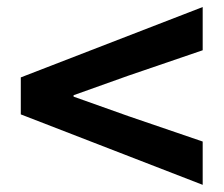

<svg xmlns="http://www.w3.org/2000/svg" viewBox="-20 -647 630 541"><path d="M551.1 -126.2 38.6 -324.7V-428.9L551.1 -627.2V-505.4L341.1 -433.6L187.3 -378.7V-374.7L341.1 -320L551.1 -248.2Z"/></svg>

Font: Noto Sans TC
Style: Regular
Weight: 100
Designer: Ryoko NISHIZUKA 西塚涼子 (kana, bopomofo & ideographs); Paul D. Hunt (Latin, Greek & Cyrillic); Sandoll Communications 산돌커뮤니
Foundry: Adobe
Version: Version 2.004;hotconv 1.0.118;makeotfexe 2.5.65603